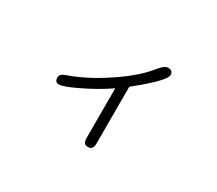

<svg xmlns="http://www.w3.org/2000/svg" viewBox="-115 -780 1229 1089"><g transform="rotate(30 500.0 -235.5)"><path d="M566.4 65.4Q576.2 55.7 576.2 31.2V-339.8Q706.1 -444.3 737.3 -492.2Q746.1 -505.9 746.1 -513.7Q746.1 -528.3 738.3 -536.1Q730.5 -543.9 711.9 -543.9Q690.4 -543.9 655.3 -500Q598.6 -427.7 484.4 -349.6Q432.6 -313.5 377.9 -283.2Q294.9 -238.3 229.5 -216.8Q211.9 -210 204.1 -202.1Q196.3 -193.4 196.3 -184.6Q196.3 -158.2 211.9 -153.3Q216.8 -151.4 223.6 -151.4Q252 -151.4 341.3 -194.8Q430.7 -238.3 496.1 -282.2L511.7 -293V31.2Q511.7 55.7 521.5 66.4Q529.3 73.2 543.9 73.2Q558.6 73.2 566.4 65.4Z"/></g></svg>

Font: FakePearl
Style: ExtraLight
Weight: 300
Version: Version 1.2